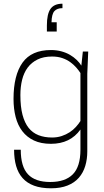

<svg xmlns="http://www.w3.org/2000/svg" viewBox="-20 -808 559 1036"><path d="M255 208Q202 208 164 194Q126 180 102 153Q78 126 67 87.5Q56 49 56 0H92Q92 91 131 132.5Q170 174 251 174Q332 174 373 132.5Q414 91 414 0V-109Q359 -32 255 -32Q201 -32 163 -50Q125 -68 100.5 -100Q76 -132 64.5 -176.5Q53 -221 53 -274Q53 -402 101.5 -470Q150 -538 255 -538Q285 -538 311 -531Q337 -524 357.5 -512Q378 -500 393.5 -485Q409 -470 419 -454L427 -530H456L451 -410V-400V9Q451 51 440 87.5Q429 124 405.5 151Q382 178 344.5 193Q307 208 255 208ZM261 -66Q289 -66 313 -74Q337 -82 356 -94.5Q375 -107 389.5 -123Q404 -139 414 -155V-414Q405 -428 391.5 -443.5Q378 -459 359.5 -472.5Q341 -486 316.5 -494.5Q292 -503 261 -503Q215 -503 182.5 -487Q150 -471 129.5 -443.5Q109 -416 99.5 -378Q90 -340 90 -295Q90 -232 101.5 -188.5Q113 -145 134.5 -118Q156 -91 188 -78.5Q220 -66 261 -66ZM286 -638H233V-671Q233 -732 252.5 -760Q272 -788 317 -788V-764Q288 -764 273.5 -748Q259 -732 258 -688H286Z"/></svg>

Font: Tanohe Sans ExtraLight
Style: Regular
Weight: 250
Designer: Village Type and Design LLC & Cristiano Sobral
Foundry: Cooper Hewitt Smithsonian Design Museum
Version: Version 1.00;September 29, 2021;FontCreator 13.0.0.2655 64-b